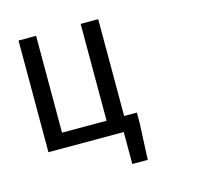

<svg xmlns="http://www.w3.org/2000/svg" viewBox="-130 -853 1260 1224"><g transform="rotate(-15 500.0 -241.0)"><path d="M594 22V233H696L707 -5V-76H623V-715H507V-76H213V-715H97V22Z"/></g></svg>

Font: コーポレート・ロゴ ver3 Medium
Style: Regular
Weight: 500
Designer: [KANA_main] LOGOTYPE.JP [Source Han Sans] Ryoko NISHIZUKA 西塚涼子 (kana, bopomofo & ideographs); Paul D. Hunt (Latin, Greek
Version: Version 12.001;FEAKit 1.0